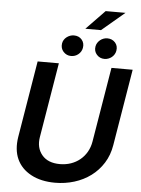

<svg xmlns="http://www.w3.org/2000/svg" viewBox="-68 -1126 872 1188"><g transform="rotate(5 368.5 -531.5)"><path d="M68.2 -252.1 147 -727.3H278.8L201.7 -263.1Q190.3 -195.7 227.6 -150.9Q264.6 -106.5 339.5 -106.5Q375.7 -106.5 407.5 -117.5Q439.3 -128.6 464.1 -149Q489 -169.4 505.7 -198.3Q522.4 -227.3 528.4 -263.1L605.5 -727.3H737.2L658.4 -252.1Q648.1 -189.3 617.2 -140.3Q586.3 -91.3 540.8 -57.7Q495.4 -24.1 438.6 -6.6Q381.7 11 319.6 11Q231.5 11 169.7 -22.4Q108 -55.8 81.7 -113.8Q55.4 -171.9 68.2 -252.1ZM287.6 -850.9Q289.4 -863.3 295.8 -873.6Q302.2 -883.9 311.8 -891.3Q321.4 -898.8 333.1 -903.1Q344.8 -907.3 356.9 -907.3Q388.1 -907.3 405.9 -886.4Q424 -865.1 418.7 -835.2Q416.5 -822.8 410.2 -812.3Q403.8 -801.8 394.5 -794.4Q385.3 -786.9 373.8 -782.8Q362.2 -778.8 349.8 -778.8Q321.4 -778.8 301.8 -800.4Q283.4 -821 287.6 -850.9ZM495.4 -850.9Q497.5 -863.3 504.1 -873.6Q510.7 -883.9 519.9 -891.3Q529.1 -898.8 540.7 -903.1Q552.2 -907.3 564.3 -907.3Q594.5 -907.3 613.3 -886.4Q631.7 -865.8 626.4 -835.2Q624.3 -823.2 617.9 -812.7Q611.5 -802.2 602.1 -794.7Q592.7 -787.3 581.1 -783Q569.6 -778.8 557.2 -778.8Q528.1 -778.8 509.2 -800.1Q490.4 -821.4 495.4 -850.9ZM423.3 -954.5 539.1 -1074.2H662.3L520.6 -954.5Z"/></g></svg>

Font: Inter P Semi Bold
Style: Italic
Weight: 600
Italic angle: 9.39999°
Designer: Rasmus Andersson
Foundry: rsms
Version: Version 3.018;git-588b23468